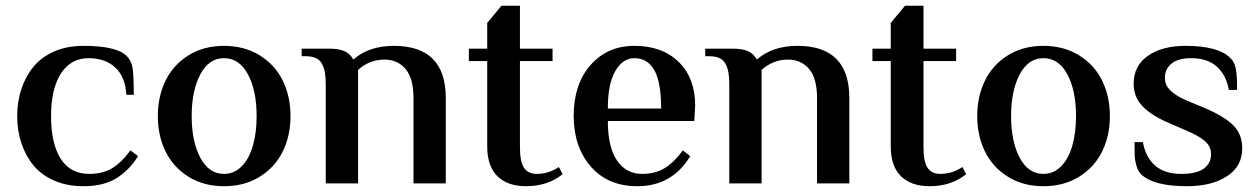

<svg xmlns="http://www.w3.org/2000/svg" viewBox="-20 -640 4392 670"><path d="M271 9.8Q214.4 9.8 169.7 -9.5Q125 -28.8 97.2 -62.5Q69.3 -96.2 54.7 -140.1Q40 -184.1 40 -234.9Q40 -285.6 54.7 -329.6Q69.3 -373.5 97.2 -407.5Q125 -441.4 169.7 -460.7Q214.4 -480 271 -480Q386.7 -480 421.9 -444.8Q439 -427.7 442.9 -401.4Q446.8 -375 446.8 -309.1H420.9Q417.5 -371.6 382.3 -404.3Q347.2 -437 289.1 -437Q227.1 -437 192.6 -383.5Q158.2 -330.1 158.2 -234.9Q158.2 -138.7 191.9 -85.9Q225.6 -33.2 291 -33.2Q339.8 -33.2 372.8 -54Q405.8 -74.7 435.1 -115.2L461.9 -95.2Q431.2 -45.9 386.2 -18.1Q341.3 9.8 271 9.8Z M761.7 9.8Q690.9 9.8 637.9 -23.2Q585 -56.2 557.9 -111.1Q530.8 -166 530.8 -234.9Q530.8 -303.7 557.9 -358.9Q585 -414.1 637.9 -447Q690.9 -480 761.7 -480Q832.5 -480 886 -447Q939.5 -414.1 966.6 -358.9Q993.7 -303.7 993.7 -234.9Q993.7 -166 966.6 -111.1Q939.5 -56.2 886.2 -23.2Q833 9.8 761.7 9.8ZM761.7 -33.2Q797.4 -33.2 823.5 -59.8Q849.6 -86.4 862.5 -131.6Q875.5 -176.8 875.5 -234.9Q875.5 -324.2 845.2 -380.6Q814.9 -437 761.7 -437Q709 -437 679 -380.4Q648.9 -323.7 648.9 -234.9Q648.9 -146 679 -89.6Q709 -33.2 761.7 -33.2Z M1116.7 0V-344.2Q1116.7 -369.1 1114 -385.5Q1111.3 -401.9 1104.2 -416Q1097.2 -430.2 1083 -437Q1068.8 -443.8 1046.9 -443.8H1032.7V-470.2H1128.9Q1163.6 -470.2 1183.1 -460.9Q1202.6 -451.7 1212.9 -432.1Q1267.1 -480 1354.5 -480Q1535.6 -480 1535.6 -297.9V0H1422.9V-297.9Q1422.9 -367.2 1394.8 -399.7Q1366.7 -432.1 1321.8 -432.1Q1269.5 -432.1 1229.5 -396V0Z M1815.4 9.8Q1751.5 9.8 1715.8 -25.1Q1680.2 -60.1 1680.2 -128.9V-426.8H1616.2V-470.2H1680.2V-560.1L1730 -620.1H1794.4V-470.2H1908.2V-426.8H1794.4V-126Q1794.4 -75.7 1808.6 -54.4Q1822.8 -33.2 1853 -33.2Q1894.5 -33.2 1930.2 -57.1L1943.4 -32.2Q1891.1 9.8 1815.4 9.8Z M2204.1 9.8Q2101.1 9.8 2041.5 -59.1Q1981.9 -127.9 1981.9 -234.9Q1981.9 -346.2 2040.8 -413.1Q2099.6 -480 2193.8 -480Q2291 -480 2348.4 -423.8Q2405.8 -367.7 2405.8 -272L2402.8 -217.8H2101.1Q2101.1 -127.4 2132.8 -80.3Q2164.6 -33.2 2220.7 -33.2Q2267.6 -33.2 2300.8 -54.2Q2334 -75.2 2362.8 -115.2L2388.7 -95.2Q2325.2 9.8 2204.1 9.8ZM2101.1 -261.2H2287.1Q2287.1 -353 2263.4 -395Q2239.7 -437 2193.8 -437Q2153.3 -437 2127.2 -392.3Q2101.1 -347.7 2101.1 -261.2Z M2524.9 0V-344.2Q2524.9 -369.1 2522.2 -385.5Q2519.5 -401.9 2512.5 -416Q2505.4 -430.2 2491.2 -437Q2477.1 -443.8 2455.1 -443.8H2440.9V-470.2H2537.1Q2571.8 -470.2 2591.3 -460.9Q2610.8 -451.7 2621.1 -432.1Q2675.3 -480 2762.7 -480Q2943.8 -480 2943.8 -297.9V0H2831.1V-297.9Q2831.1 -367.2 2803 -399.7Q2774.9 -432.1 2730 -432.1Q2677.7 -432.1 2637.7 -396V0Z M3223.6 9.8Q3159.7 9.8 3124 -25.1Q3088.4 -60.1 3088.4 -128.9V-426.8H3024.4V-470.2H3088.4V-560.1L3138.2 -620.1H3202.6V-470.2H3316.4V-426.8H3202.6V-126Q3202.6 -75.7 3216.8 -54.4Q3231 -33.2 3261.2 -33.2Q3302.7 -33.2 3338.4 -57.1L3351.6 -32.2Q3299.3 9.8 3223.6 9.8Z M3621.1 9.8Q3550.3 9.8 3497.3 -23.2Q3444.3 -56.2 3417.2 -111.1Q3390.1 -166 3390.1 -234.9Q3390.1 -303.7 3417.2 -358.9Q3444.3 -414.1 3497.3 -447Q3550.3 -480 3621.1 -480Q3691.9 -480 3745.4 -447Q3798.8 -414.1 3825.9 -358.9Q3853 -303.7 3853 -234.9Q3853 -166 3825.9 -111.1Q3798.8 -56.2 3745.6 -23.2Q3692.4 9.8 3621.1 9.8ZM3621.1 -33.2Q3656.7 -33.2 3682.9 -59.8Q3709 -86.4 3721.9 -131.6Q3734.9 -176.8 3734.9 -234.9Q3734.9 -324.2 3704.6 -380.6Q3674.3 -437 3621.1 -437Q3568.4 -437 3538.3 -380.4Q3508.3 -323.7 3508.3 -234.9Q3508.3 -146 3538.3 -89.6Q3568.4 -33.2 3621.1 -33.2Z M4122.1 9.8Q4006.8 9.8 3962.9 -30.8Q3951.7 -41.5 3946 -60.5Q3940.4 -79.6 3939.7 -95.5Q3939 -111.3 3939 -144H3968.3Q3977.1 -92.8 4010 -63Q4043 -33.2 4102.1 -33.2Q4155.8 -33.2 4180.9 -51.8Q4206.1 -70.3 4206.1 -102.1Q4206.1 -129.4 4184.1 -148.2Q4162.1 -167 4116.2 -186L4061 -210Q3998.5 -236.3 3967.3 -268.8Q3936 -301.3 3936 -348.1Q3936 -410.6 3985.8 -445.3Q4035.6 -480 4116.2 -480Q4229.5 -480 4272 -439Q4280.8 -430.7 4286.1 -419.7Q4291.5 -408.7 4293.7 -391.8Q4295.9 -375 4296.4 -362.8Q4296.9 -350.6 4296.9 -326.2H4268.1Q4259.3 -377.4 4226.6 -407.2Q4193.8 -437 4136.2 -437Q4091.3 -437 4068.1 -418.2Q4044.9 -399.4 4044.9 -368.2Q4044.9 -343.3 4063.7 -324.7Q4082.5 -306.2 4119.1 -290L4179.2 -265.1Q4251 -234.9 4283 -203.4Q4314.9 -171.9 4314.9 -122.1Q4314.9 -59.6 4261.5 -24.9Q4208 9.8 4122.1 9.8Z"/></svg>

Font: El Messiri SemiBold
Style: Regular
Weight: 600
Designer: Mohamed Gaber
Foundry: Kief Type Foundry
Version: Version 2.007;PS 002.007;hotconv 1.0.88;makeotf.lib2.5.64775